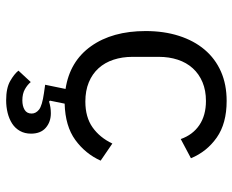

<svg xmlns="http://www.w3.org/2000/svg" viewBox="-88 -480 775 640"><g transform="rotate(90 300.0 -160.5)"><path d="M317 -528Q392 -528 439 -495Q486 -462 508 -409L444 -375Q430 -415 397.5 -437Q365 -459 317 -459Q282 -459 254.5 -447.5Q227 -436 208 -415Q189 -394 179.5 -365Q170 -336 170 -302V-214Q170 -180 179.5 -151Q189 -122 208 -101Q227 -80 255 -68.5Q283 -57 319 -57Q371 -57 405 -81Q439 -105 459 -147L516 -108Q493 -57 447 -23.5Q401 10 326 12L316 61L319 64Q338 58 358 58Q387 58 406.5 75Q426 92 426 124Q426 145 417 161Q408 177 392.5 187Q377 197 357 202Q337 207 315 207Q274 207 250.5 193.5Q227 180 216 166L254 125Q263 136 278 144.5Q293 153 315 153Q334 153 346.5 145.5Q359 138 359 122Q359 108 346 97.5Q333 87 291 81L263 77L277 9Q185 -5 134.5 -76Q84 -147 84 -258Q84 -319 100 -369Q116 -419 146 -454.5Q176 -490 219 -509Q262 -528 317 -528Z"/></g></svg>

Font: IBM Plex Mono
Style: Regular
Weight: 400
Monospace: yes
Designer: Mike Abbink, Paul van der Laan, Pieter van Rosmalen
Foundry: Bold Monday
Version: Version 2.3